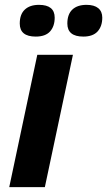

<svg xmlns="http://www.w3.org/2000/svg" viewBox="-20 -772 442 792"><path d="M165 0 280.8 -545.9H133.8L18.1 0ZM257.8 -674.8C257.8 -639 279.8 -621.1 323.7 -621.1C350.1 -621.1 369.7 -628.2 382.6 -642.3C395.4 -656.5 401.9 -675.5 401.9 -699.2C401.9 -716.1 396.3 -729.2 385.3 -738.3C374.2 -747.4 358.1 -752 336.9 -752C311.5 -752 292 -745.4 278.3 -732.4C264.6 -719.4 257.8 -700.2 257.8 -674.8ZM61.5 -674.8C61.5 -639 83.5 -621.1 127.4 -621.1C154.1 -621.1 173.8 -628.2 186.5 -642.3C199.2 -656.5 205.6 -675.5 205.6 -699.2C205.6 -734.4 183.9 -752 140.6 -752C115.6 -752 96.1 -745.4 82.3 -732.4C68.4 -719.4 61.5 -700.2 61.5 -674.8Z"/></svg>

Font: OpenSans
Style: Bold Italic
Weight: 700
Italic angle: -12°
Foundry: Ascender Corporation
Version: Version 1.10; ttfautohint (v1.2) -l 8 -r 50 -G 200 -x 14 -D 